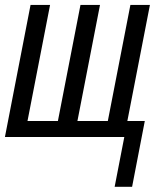

<svg xmlns="http://www.w3.org/2000/svg" viewBox="-26 -548 646 768"><path d="M-6.3 0 96.2 -528.3H174.3L84 -64H205.6L295.9 -528.3H374L283.7 -64H405.3L495.6 -528.3H573.7L483.4 -64H553.2L502.4 199.2H432.6L471.2 0Z"/></svg>

Font: Liberation Mono
Style: Italic
Weight: 400
Italic angle: -12°
Monospace: yes
Designer: Steve Matteson
Foundry: Ascender Corporation
Version: Version 2.1.5